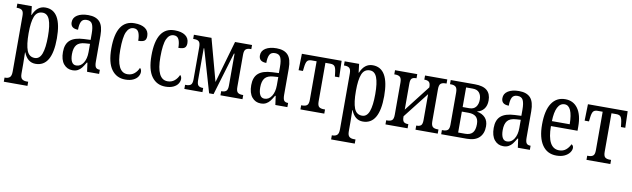

<svg xmlns="http://www.w3.org/2000/svg" viewBox="-45 -1090 6156 1870"><g transform="rotate(10 3033.0 -155.0)"><path d="M14 195H20Q49 195 65.5 180.5Q82 166 82 123V-427Q82 -468 66.5 -481.5Q51 -495 22 -495H12V-536H155L165 -451H168Q207 -546 289 -546Q450 -546 450 -269Q450 11 287 11Q207 11 171 -81H168Q170 -23 170 33V128Q170 168 186.5 181.5Q203 195 231 195H248V236H14ZM361 -273Q361 -383 339.5 -437.5Q318 -492 270 -492Q214 -492 192 -437Q170 -382 170 -272Q170 -157 192 -100.5Q214 -44 270 -44Q318 -44 339.5 -102Q361 -160 361 -273Z M531 -150Q531 -229 575 -267Q619 -305 711 -309L776 -312V-373Q776 -436 761.5 -466.5Q747 -497 706 -497Q667 -497 652.5 -469.5Q638 -442 638 -388Q564 -388 564 -450Q564 -495 604.5 -520.5Q645 -546 713 -546Q789 -546 826 -505.5Q863 -465 863 -372V-113Q863 -72 874 -56.5Q885 -41 912 -41H915V0H796L784 -88H778Q757 -52 742 -33Q727 -14 705.5 -2Q684 10 652 10Q599 10 565 -31Q531 -72 531 -150ZM777 -191V-273L731 -270Q671 -266 646 -235.5Q621 -205 621 -144Q621 -96 635.5 -69Q650 -42 680 -42Q724 -42 750.5 -84Q777 -126 777 -191Z M989 -265Q989 -546 1170 -546Q1238 -546 1275.5 -519.5Q1313 -493 1313 -444Q1313 -410 1295 -397Q1277 -384 1234 -384Q1234 -436 1220 -466.5Q1206 -497 1171 -497Q1125 -497 1101 -445Q1077 -393 1077 -266Q1077 -45 1186 -45Q1226 -45 1254 -68Q1282 -91 1297 -127Q1313 -114 1313 -89Q1313 -66 1298.5 -43Q1284 -20 1252.5 -5Q1221 10 1174 10Q1088 10 1038.5 -57.5Q989 -125 989 -265Z M1386 -265Q1386 -546 1567 -546Q1635 -546 1672.5 -519.5Q1710 -493 1710 -444Q1710 -410 1692 -397Q1674 -384 1631 -384Q1631 -436 1617 -466.5Q1603 -497 1568 -497Q1522 -497 1498 -445Q1474 -393 1474 -266Q1474 -45 1583 -45Q1623 -45 1651 -68Q1679 -91 1694 -127Q1710 -114 1710 -89Q1710 -66 1695.5 -43Q1681 -20 1649.5 -5Q1618 10 1571 10Q1485 10 1435.5 -57.5Q1386 -125 1386 -265Z M1758 -41H1770Q1801 -41 1815.5 -54.5Q1830 -68 1830 -109V-426Q1830 -467 1815.5 -481Q1801 -495 1769 -495H1758V-536H1932L2045 -119L2165 -536H2333V-495H2325Q2294 -495 2278.5 -481.5Q2263 -468 2263 -427V-109Q2263 -68 2278 -54.5Q2293 -41 2325 -41H2333V0H2115V-41H2121Q2150 -41 2165 -54.5Q2180 -68 2180 -109V-423H2174L2047 0H2003L1880 -423H1875V-109Q1875 -68 1889 -54.5Q1903 -41 1932 -41H1937V0H1758Z M2393 -150Q2393 -229 2437 -267Q2481 -305 2573 -309L2638 -312V-373Q2638 -436 2623.5 -466.5Q2609 -497 2568 -497Q2529 -497 2514.5 -469.5Q2500 -442 2500 -388Q2426 -388 2426 -450Q2426 -495 2466.5 -520.5Q2507 -546 2575 -546Q2651 -546 2688 -505.5Q2725 -465 2725 -372V-113Q2725 -72 2736 -56.5Q2747 -41 2774 -41H2777V0H2658L2646 -88H2640Q2619 -52 2604 -33Q2589 -14 2567.5 -2Q2546 10 2514 10Q2461 10 2427 -31Q2393 -72 2393 -150ZM2639 -191V-273L2593 -270Q2533 -266 2508 -235.5Q2483 -205 2483 -144Q2483 -96 2497.5 -69Q2512 -42 2542 -42Q2586 -42 2612.5 -84Q2639 -126 2639 -191Z M2906 -41H2917Q2948 -41 2964 -54Q2980 -67 2980 -108V-489H2930Q2899 -489 2886.5 -472Q2874 -455 2869 -408L2865 -373H2822L2826 -536H3219L3224 -373H3181L3177 -408Q3172 -455 3159.5 -472Q3147 -489 3116 -489H3067V-108Q3067 -67 3082.5 -54Q3098 -41 3129 -41H3142V0H2906Z M3251 195H3257Q3286 195 3302.5 180.5Q3319 166 3319 123V-427Q3319 -468 3303.5 -481.5Q3288 -495 3259 -495H3249V-536H3392L3402 -451H3405Q3444 -546 3526 -546Q3687 -546 3687 -269Q3687 11 3524 11Q3444 11 3408 -81H3405Q3407 -23 3407 33V128Q3407 168 3423.5 181.5Q3440 195 3468 195H3485V236H3251ZM3598 -273Q3598 -383 3576.5 -437.5Q3555 -492 3507 -492Q3451 -492 3429 -437Q3407 -382 3407 -272Q3407 -157 3429 -100.5Q3451 -44 3507 -44Q3555 -44 3576.5 -102Q3598 -160 3598 -273Z M3747 -41H3757Q3789 -41 3804.5 -54Q3820 -67 3820 -109V-426Q3820 -467 3804.5 -481Q3789 -495 3757 -495H3747V-536H3967V-495H3963Q3934 -495 3920.5 -482.5Q3907 -470 3907 -432V-174L4105 -429V-435Q4105 -469 4091 -482Q4077 -495 4049 -495H4044V-536H4264V-495H4254Q4222 -495 4206.5 -481.5Q4191 -468 4191 -427V-110Q4191 -69 4206.5 -55Q4222 -41 4254 -41H4264V0H4044V-41H4049Q4078 -41 4091.5 -54Q4105 -67 4105 -106V-362L3907 -109V-102Q3907 -66 3920.5 -53.5Q3934 -41 3962 -41H3966V0H3747Z M4298 -41H4308Q4340 -41 4355.5 -54Q4371 -67 4371 -108V-425Q4371 -466 4355.5 -480.5Q4340 -495 4308 -495H4298V-536H4536Q4619 -536 4657.5 -502.5Q4696 -469 4696 -404Q4696 -352 4671 -320Q4646 -288 4606 -280V-277Q4656 -268 4685.5 -236.5Q4715 -205 4715 -151Q4715 -80 4674 -40Q4633 0 4551 0H4298ZM4523 -297Q4567 -297 4588.5 -324.5Q4610 -352 4610 -397Q4610 -439 4589 -465Q4568 -491 4524 -491H4458V-297ZM4527 -45Q4577 -45 4600.5 -72Q4624 -99 4624 -157Q4624 -207 4598.5 -229.5Q4573 -252 4524 -252H4458V-45Z M4791 -150Q4791 -229 4835 -267Q4879 -305 4971 -309L5036 -312V-373Q5036 -436 5021.5 -466.5Q5007 -497 4966 -497Q4927 -497 4912.5 -469.5Q4898 -442 4898 -388Q4824 -388 4824 -450Q4824 -495 4864.5 -520.5Q4905 -546 4973 -546Q5049 -546 5086 -505.5Q5123 -465 5123 -372V-113Q5123 -72 5134 -56.5Q5145 -41 5172 -41H5175V0H5056L5044 -88H5038Q5017 -52 5002 -33Q4987 -14 4965.5 -2Q4944 10 4912 10Q4859 10 4825 -31Q4791 -72 4791 -150ZM5037 -191V-273L4991 -270Q4931 -266 4906 -235.5Q4881 -205 4881 -144Q4881 -96 4895.5 -69Q4910 -42 4940 -42Q4984 -42 5010.5 -84Q5037 -126 5037 -191Z M5249 -264Q5249 -403 5296 -474.5Q5343 -546 5430 -546Q5510 -546 5555 -483.5Q5600 -421 5600 -304V-264H5337Q5338 -45 5456 -45Q5495 -45 5522 -67Q5549 -89 5565 -124Q5585 -115 5585 -91Q5585 -69 5568.5 -45.5Q5552 -22 5519 -6Q5486 10 5438 10Q5347 10 5298 -61.5Q5249 -133 5249 -264ZM5514 -313Q5512 -496 5432 -496Q5388 -496 5364 -449Q5340 -402 5338 -313Z M5735 -41H5746Q5777 -41 5793 -54Q5809 -67 5809 -108V-489H5759Q5728 -489 5715.5 -472Q5703 -455 5698 -408L5694 -373H5651L5655 -536H6048L6053 -373H6010L6006 -408Q6001 -455 5988.5 -472Q5976 -489 5945 -489H5896V-108Q5896 -67 5911.5 -54Q5927 -41 5958 -41H5971V0H5735Z"/></g></svg>

Font: Noto Serif Cond
Style: Regular
Weight: 400
Width: 3
Designer: Monotype Design Team
Foundry: Monotype Imaging Inc.
Version: Version 1.001